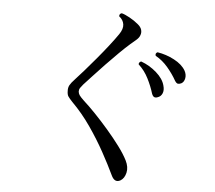

<svg xmlns="http://www.w3.org/2000/svg" viewBox="-58 -867 1115 994"><g transform="rotate(5 500.0 -369.5)"><path d="M604 59Q574 76 556 37Q531 -16 496 -79.5Q461 -143 417 -206.5Q373 -270 320 -323Q304 -340 297.5 -349.5Q291 -359 291 -378Q290 -395 297 -408Q304 -421 323 -441Q340 -459 367.5 -490.5Q395 -522 426.5 -559.5Q458 -597 486 -633Q514 -669 531 -694Q551 -723 547.5 -746.5Q544 -770 523 -786Q522 -793 525.5 -797.5Q529 -802 535 -803Q551 -799 576.5 -785Q602 -771 622 -754Q638 -741 642 -726.5Q646 -712 641 -699Q637 -686 623.5 -674Q610 -662 593 -648Q570 -628 537.5 -596Q505 -564 471.5 -529Q438 -494 410.5 -464Q383 -434 368 -418Q357 -405 352.5 -398Q348 -391 348 -380Q349 -370 354.5 -361.5Q360 -353 380 -334Q407 -310 441.5 -274Q476 -238 511 -197.5Q546 -157 575.5 -117.5Q605 -78 621 -46Q638 -12 631 17.5Q624 47 604 59ZM757 -386Q747 -382 739.5 -385.5Q732 -389 727 -403Q716 -440 696 -479.5Q676 -519 645 -547Q644 -553 648 -557.5Q652 -562 657 -563Q701 -547 737 -515.5Q773 -484 782 -449Q789 -425 781.5 -408Q774 -391 757 -386ZM874 -469Q864 -464 856 -465Q848 -466 840 -479Q821 -513 793 -546Q765 -579 729 -599Q724 -612 737 -618Q782 -611 824 -589Q866 -567 884 -536Q895 -516 891.5 -496.5Q888 -477 874 -469Z"/></g></svg>

Font: Zen Old Mincho Medium
Style: Regular
Weight: 500
Designer: Yoshimichi Ohira
Foundry: Positype
Version: Version 1.500